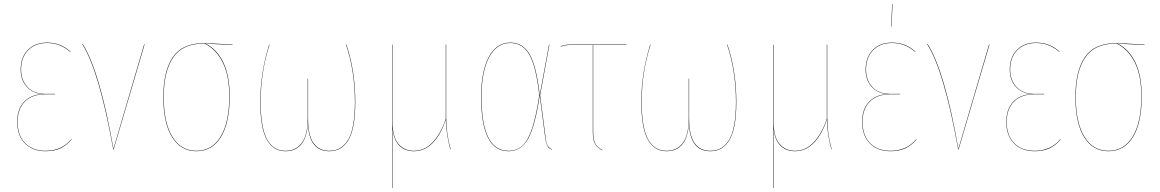

<svg xmlns="http://www.w3.org/2000/svg" viewBox="-20 -737 5722 947"><path d="M211.9 -526.9Q279.8 -526.9 328.1 -481.9L326.2 -481Q277.3 -524.9 211.9 -524.9Q154.3 -524.9 119.1 -489.5Q84 -454.1 84 -394Q84 -341.8 115.2 -307.9Q146.5 -273.9 206.1 -273.9H252V-272H205.1Q138.7 -272 102.8 -236.1Q66.9 -200.2 66.9 -136.2Q66.9 -68.4 104.2 -30.8Q141.6 6.8 205.1 6.8Q284.7 6.8 332 -50.8L333 -48.8Q308.6 -20 278.3 -5.6Q248 8.8 205.1 8.8Q141.1 8.8 103 -29.5Q64.9 -67.9 64.9 -136.2Q64.9 -198.7 98.4 -234.4Q131.8 -270 189.9 -272.9Q139.2 -277.3 110.6 -310.3Q82 -343.3 82 -394Q82 -455.1 117.7 -491Q153.3 -526.9 211.9 -526.9Z M387.7 -520Q471.7 -388.7 539.6 -2.9L690.9 -518.1L692.9 -517.1L540.5 0H538.6Q468.8 -389.2 385.7 -519Z M1126.5 -517.1V-515.1L993.2 -522Q1049.3 -495.1 1081.1 -429.7Q1112.8 -364.3 1112.8 -262.2Q1112.8 -130.4 1069.3 -60.8Q1025.9 8.8 948.7 8.8Q872.1 8.8 828.9 -60.5Q785.6 -129.9 785.6 -257.8Q785.6 -387.2 832.8 -455.6Q879.9 -523.9 983.9 -523.9Q1017.1 -523.9 1126.5 -517.1ZM1110.8 -262.2Q1110.8 -364.3 1078.6 -429.2Q1046.4 -494.1 988.8 -522H983.9Q881.3 -522 834.5 -454.1Q787.6 -386.2 787.6 -257.8Q787.6 -131.3 830.3 -62.3Q873 6.8 948.7 6.8Q1024.9 6.8 1067.9 -62.7Q1110.8 -132.3 1110.8 -262.2Z M1688.5 -517.1Q1732.4 -386.2 1732.4 -233.9Q1732.4 -164.6 1722.7 -115.7Q1712.9 -66.9 1694.8 -40.5Q1676.8 -14.2 1654.8 -2.7Q1632.8 8.8 1604.5 8.8Q1501.5 8.8 1498.5 -134.8Q1495.6 -62 1467 -26.6Q1438.5 8.8 1388.7 8.8Q1360.4 8.8 1338.6 -3.2Q1316.9 -15.1 1299.6 -42Q1282.2 -68.8 1272.9 -117.2Q1263.7 -165.5 1263.7 -233.9Q1263.7 -375 1307.6 -517.1H1309.6Q1265.6 -380.9 1265.6 -233.9Q1265.6 -166 1274.7 -118.2Q1283.7 -70.3 1300.8 -43.5Q1317.9 -16.6 1339.4 -4.9Q1360.8 6.8 1388.7 6.8Q1439 6.8 1468.3 -31.7Q1497.6 -70.3 1497.6 -154.8V-349.1H1499.5V-152.8Q1499.5 -68.8 1526.6 -31Q1553.7 6.8 1604.5 6.8Q1632.3 6.8 1653.8 -4.4Q1675.3 -15.6 1693.4 -41.7Q1711.4 -67.9 1720.9 -116.5Q1730.5 -165 1730.5 -233.9Q1730.5 -386.2 1686.5 -517.1Z M2202.6 -1H2200.7Q2180.7 -77.1 2178.7 -147Q2155.8 -75.7 2115.5 -33.4Q2075.2 8.8 2021.5 8.8Q1977.1 8.8 1949.2 -19.5Q1921.4 -47.9 1916.5 -103V57.1V189.9H1914.6V-517.1H1916.5V-133.8Q1916.5 -60.5 1945.6 -26.9Q1974.6 6.8 2021.5 6.8Q2074.7 6.8 2114.7 -35.9Q2154.8 -78.6 2178.7 -150.9V-517.1H2180.7V-160.2Q2180.7 -79.1 2202.6 -1Z M2497.1 -526.9Q2559.1 -526.9 2592.5 -468.8Q2626 -410.6 2642.1 -268.1L2688 -517.1H2689.9L2644 -267.1L2670.9 -60.1Q2674.3 -29.8 2681.4 -18.3Q2688.5 -6.8 2703.1 0V2Q2692.9 -2.9 2687.5 -7.1Q2682.1 -11.2 2677 -24.2Q2671.9 -37.1 2668.9 -60.1L2642.1 -266.1Q2619.1 -113.3 2584.7 -52.2Q2550.3 8.8 2488.3 8.8Q2353 8.8 2353 -258.8Q2353 -385.7 2391.1 -456.3Q2429.2 -526.9 2497.1 -526.9ZM2497.1 -524.9Q2430.7 -524.9 2392.8 -455.1Q2355 -385.3 2355 -258.8Q2355 6.8 2488.3 6.8Q2529.8 6.8 2557.4 -19Q2585 -44.9 2604.7 -104.2Q2624.5 -163.6 2640.1 -267.1Q2624 -409.2 2591.1 -467Q2558.1 -524.9 2497.1 -524.9Z M3069.8 -515.1H2905.8V-86.9Q2905.8 -50.8 2915 -31Q2924.3 -11.2 2950.7 2L2949.7 3.9Q2922.9 -10.7 2913.3 -30.3Q2903.8 -49.8 2903.8 -86.9V-515.1H2794.9Q2763.2 -515.1 2746.1 -506.8L2745.1 -508.8Q2762.2 -517.1 2794.9 -517.1H3069.8Z M3567.9 -517.1Q3611.8 -386.2 3611.8 -233.9Q3611.8 -164.6 3602.1 -115.7Q3592.3 -66.9 3574.2 -40.5Q3556.2 -14.2 3534.2 -2.7Q3512.2 8.8 3483.9 8.8Q3380.9 8.8 3377.9 -134.8Q3375 -62 3346.4 -26.6Q3317.9 8.8 3268.1 8.8Q3239.7 8.8 3218 -3.2Q3196.3 -15.1 3179 -42Q3161.6 -68.8 3152.3 -117.2Q3143.1 -165.5 3143.1 -233.9Q3143.1 -375 3187 -517.1H3189Q3145 -380.9 3145 -233.9Q3145 -166 3154.1 -118.2Q3163.1 -70.3 3180.2 -43.5Q3197.3 -16.6 3218.8 -4.9Q3240.2 6.8 3268.1 6.8Q3318.4 6.8 3347.7 -31.7Q3377 -70.3 3377 -154.8V-349.1H3378.9V-152.8Q3378.9 -68.8 3406 -31Q3433.1 6.8 3483.9 6.8Q3511.7 6.8 3533.2 -4.4Q3554.7 -15.6 3572.8 -41.7Q3590.8 -67.9 3600.3 -116.5Q3609.9 -165 3609.9 -233.9Q3609.9 -386.2 3565.9 -517.1Z M4082 -1H4080.1Q4060.1 -77.1 4058.1 -147Q4035.2 -75.7 3994.9 -33.4Q3954.6 8.8 3900.9 8.8Q3856.4 8.8 3828.6 -19.5Q3800.8 -47.9 3795.9 -103V57.1V189.9H3793.9V-517.1H3795.9V-133.8Q3795.9 -60.5 3825 -26.9Q3854 6.8 3900.9 6.8Q3954.1 6.8 3994.1 -35.9Q4034.2 -78.6 4058.1 -150.9V-517.1H4060.1V-160.2Q4060.1 -79.1 4082 -1Z M4380.4 -716.8H4382.3L4377.4 -606H4375.5ZM4379.4 -526.9Q4447.3 -526.9 4495.6 -481.9L4493.7 -481Q4444.8 -524.9 4379.4 -524.9Q4321.8 -524.9 4286.6 -489.5Q4251.5 -454.1 4251.5 -394Q4251.5 -341.8 4282.7 -307.9Q4314 -273.9 4373.5 -273.9H4419.4V-272H4372.6Q4306.2 -272 4270.3 -236.1Q4234.4 -200.2 4234.4 -136.2Q4234.4 -68.4 4271.7 -30.8Q4309.1 6.8 4372.6 6.8Q4452.1 6.8 4499.5 -50.8L4500.5 -48.8Q4476.1 -20 4445.8 -5.6Q4415.5 8.8 4372.6 8.8Q4308.6 8.8 4270.5 -29.5Q4232.4 -67.9 4232.4 -136.2Q4232.4 -198.7 4265.9 -234.4Q4299.3 -270 4357.4 -272.9Q4306.6 -277.3 4278.1 -310.3Q4249.5 -343.3 4249.5 -394Q4249.5 -455.1 4285.2 -491Q4320.8 -526.9 4379.4 -526.9Z M4555.2 -520Q4639.2 -388.7 4707 -2.9L4858.4 -518.1L4860.4 -517.1L4708 0H4706.1Q4636.2 -389.2 4553.2 -519Z M5090.3 -526.9Q5158.2 -526.9 5206.5 -481.9L5204.6 -481Q5155.8 -524.9 5090.3 -524.9Q5032.7 -524.9 4997.6 -489.5Q4962.4 -454.1 4962.4 -394Q4962.4 -341.8 4993.7 -307.9Q5024.9 -273.9 5084.5 -273.9H5130.4V-272H5083.5Q5017.1 -272 4981.2 -236.1Q4945.3 -200.2 4945.3 -136.2Q4945.3 -68.4 4982.7 -30.8Q5020 6.8 5083.5 6.8Q5163.1 6.8 5210.4 -50.8L5211.4 -48.8Q5187 -20 5156.7 -5.6Q5126.5 8.8 5083.5 8.8Q5019.5 8.8 4981.4 -29.5Q4943.4 -67.9 4943.4 -136.2Q4943.4 -198.7 4976.8 -234.4Q5010.3 -270 5068.4 -272.9Q5017.6 -277.3 4989 -310.3Q4960.4 -343.3 4960.4 -394Q4960.4 -455.1 4996.1 -491Q5031.7 -526.9 5090.3 -526.9Z M5625 -517.1V-515.1L5491.7 -522Q5547.9 -495.1 5579.6 -429.7Q5611.3 -364.3 5611.3 -262.2Q5611.3 -130.4 5567.9 -60.8Q5524.4 8.8 5447.3 8.8Q5370.6 8.8 5327.4 -60.5Q5284.2 -129.9 5284.2 -257.8Q5284.2 -387.2 5331.3 -455.6Q5378.4 -523.9 5482.4 -523.9Q5515.6 -523.9 5625 -517.1ZM5609.4 -262.2Q5609.4 -364.3 5577.1 -429.2Q5544.9 -494.1 5487.3 -522H5482.4Q5379.9 -522 5333 -454.1Q5286.1 -386.2 5286.1 -257.8Q5286.1 -131.3 5328.9 -62.3Q5371.6 6.8 5447.3 6.8Q5523.4 6.8 5566.4 -62.7Q5609.4 -132.3 5609.4 -262.2Z"/></svg>

Font: Fira Sans Compressed Two
Style: Regular
Weight: 100
Width: 1
Designer: Carrois Corporate & Edenspiekermann AG
Foundry: Carrois Corporate GbR & Edenspiekermann AG
Version: Version 4.203;PS 004.203;hotconv 1.0.88;makeotf.lib2.5.64775